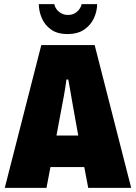

<svg xmlns="http://www.w3.org/2000/svg" viewBox="-20 -905 655 925"><path d="M3 0 179 -688H436L612 0H405L386 -100H223L204 0ZM252 -252H357L332 -391Q330 -401 327.5 -417Q325 -433 321.5 -451.5Q318 -470 315 -488.5Q312 -507 309 -522H300Q298 -503 294 -479.5Q290 -456 286 -433Q282 -410 278 -391ZM305 -741Q256 -741 225.5 -763Q195 -785 181 -818.5Q167 -852 167 -885H242Q244 -872 253 -860Q262 -848 276 -840.5Q290 -833 307 -833Q327 -833 341 -841.5Q355 -850 363.5 -862.5Q372 -875 373 -885H448Q448 -852 433 -818.5Q418 -785 386.5 -763Q355 -741 305 -741Z"/></svg>

Font: Archivo Condensed Black
Style: Regular
Weight: 900
Width: 3
Designer: Hector Gatti
Foundry: Omnibus-Type
Version: Version 2.001